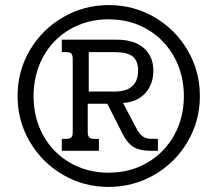

<svg xmlns="http://www.w3.org/2000/svg" viewBox="-20 -720 855 755"><path d="M49 -342Q49 -440 97 -522Q145 -604 227.5 -652Q310 -700 408 -700Q506 -700 588 -652Q670 -604 718 -522Q766 -440 766 -342Q766 -245 718 -163Q670 -81 587.5 -33Q505 15 407 15Q309 15 227 -33Q145 -81 97 -163Q49 -245 49 -342ZM703 -342Q703 -427 665 -496Q627 -565 559.5 -604.5Q492 -644 407 -644Q322 -644 254.5 -604.5Q187 -565 149.5 -496Q112 -427 112 -342Q112 -257 149.5 -188.5Q187 -120 254.5 -80.5Q322 -41 407 -41Q492 -41 559.5 -80.5Q627 -120 665 -188.5Q703 -257 703 -342ZM223 -174H240Q255 -174 260.5 -180Q266 -186 266 -201V-488Q266 -503 260.5 -509Q255 -515 240 -515H223V-564H439Q507 -564 545 -531.5Q583 -499 583 -442Q583 -389 551.5 -354Q520 -319 464 -315L517 -214Q529 -192 542 -183Q555 -174 576 -174H601V-127H572Q529 -127 504.5 -142.5Q480 -158 463 -192L402 -312H325V-201Q325 -186 330.5 -180Q336 -174 351 -174H369V-127H223ZM432 -360Q477 -360 500 -381Q523 -402 523 -442Q523 -482 501 -498.5Q479 -515 432 -515H329V-360Z"/></svg>

Font: Pridi Light
Style: Regular
Weight: 300
Version: Version 1.002